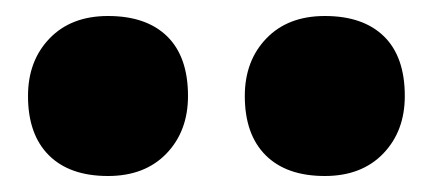

<svg xmlns="http://www.w3.org/2000/svg" viewBox="-20 -834 540 240"><path d="M386 -614Q338 -614 312 -640Q286 -666 286 -714Q286 -758 313 -786Q340 -814 386 -814Q434 -814 460 -788.5Q486 -763 486 -714Q486 -670 459 -642Q432 -614 386 -614ZM115 -614Q67 -614 41 -640Q15 -666 15 -714Q15 -758 42 -786Q69 -814 115 -814Q163 -814 189 -788.5Q215 -763 215 -714Q215 -670 188 -642Q161 -614 115 -614Z"/></svg>

Font: Lexend Deca Black
Style: Regular
Weight: 900
Designer: Bonnie Shaver-Troup, Thomas Jockin
Foundry: Lexend
Version: Version 1.007